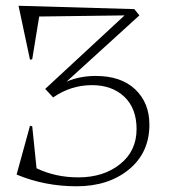

<svg xmlns="http://www.w3.org/2000/svg" viewBox="-20 -632 595 672"><path d="M301.8 -334Q228 -334 166 -291L138.2 -320.8L416 -578.1L117.2 -574.2L92.8 -424.8L85 -422.9L44.9 -611.8L450.2 -600.1L467.8 -578.1L212.9 -346.2Q259.8 -366.2 314.9 -366.2Q403.8 -366.2 453.4 -319.1Q502.9 -272 502.9 -195.8Q502.9 -97.7 431.2 -38.8Q359.4 20 248 20Q136.7 20 38.1 -21L85 -191.9L92.8 -189.9L107.9 -43Q174.3 -11.2 253.9 -11.2Q342.3 -11.2 400.1 -57.4Q458 -103.5 458 -180.2Q458 -252.9 415 -293.5Q372.1 -334 301.8 -334Z"/></svg>

Font: Halibut Thin
Style: Regular
Weight: 250
Designer: Matteo Maggi
Foundry: Collletttivo
Version: Version 3.080 | FøM Fix